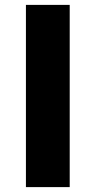

<svg xmlns="http://www.w3.org/2000/svg" viewBox="-20 -765 390 785"><path d="M86 0V-745H265V0Z"/></svg>

Font: Noto Sans SC Thin Black
Style: Regular
Weight: 900
Version: Version 2.004-H2;hotconv 1.0.118;makeotfexe 2.5.65603